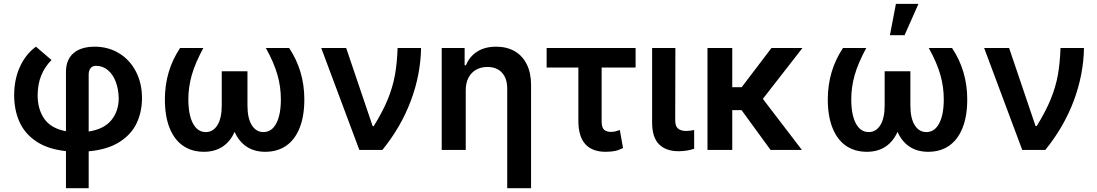

<svg xmlns="http://www.w3.org/2000/svg" viewBox="-20 -780 5708 999"><path d="M472.7 -537.1Q543 -537.1 599.1 -503.2Q655.3 -469.2 687 -408.2Q718.8 -347.2 718.8 -269.5Q718.8 -197.8 690.9 -138.9Q663.1 -80.1 601.1 -40.8Q539.1 -1.5 441.4 7.3V199.2H323.2V6.3Q228 -3.9 167.7 -44.9Q107.4 -85.9 80.6 -147.5Q53.7 -209 53.7 -284.2Q53.7 -367.2 84 -433.1Q114.3 -499 167 -537.1L248 -467.8Q212.9 -432.6 194.6 -387.5Q176.3 -342.3 175.8 -284.2Q175.8 -211.4 210.7 -161.6Q245.6 -111.8 323.2 -97.2V-405.3Q323.2 -469.7 362.5 -503.4Q401.9 -537.1 472.7 -537.1ZM597.7 -269.5Q596.7 -316.9 582 -355.2Q567.4 -393.6 540.8 -415.5Q514.2 -437.5 479.5 -437.5Q460.9 -437.5 451.2 -425Q441.4 -412.6 441.4 -392.6V-95.7Q521 -107.9 559.3 -154.8Q597.7 -201.7 597.7 -269.5Z M960 -263.7Q960 -183.1 983.9 -137.9Q1007.8 -92.8 1050.8 -92.8Q1088.9 -92.8 1111.3 -128.9Q1133.8 -165 1133.8 -231.4V-409.2H1267.6V-231.4Q1267.6 -165 1290 -128.9Q1312.5 -92.8 1350.6 -92.8Q1393.6 -92.8 1417.5 -137.9Q1441.4 -183.1 1441.4 -263.7Q1441.4 -327.6 1423.8 -390.1Q1406.2 -452.6 1363.3 -530.3H1484.4Q1563.5 -411.6 1563.5 -262.7Q1563.5 -175.3 1538.8 -114Q1514.2 -52.7 1468.8 -21.5Q1423.3 9.8 1360.4 9.8Q1303.2 9.8 1262.9 -17.1Q1222.7 -43.9 1200.7 -94.2Q1178.7 -43.9 1138.4 -17.1Q1098.1 9.8 1041 9.8Q978 9.8 932.6 -21.5Q887.2 -52.7 862.5 -114Q837.9 -175.3 837.9 -262.7Q837.9 -411.6 917 -530.3H1038.1Q995.6 -452.1 977.8 -389.4Q960 -326.7 960 -263.7Z M1651.4 -530.3H1781.2L1918.9 -124H1924.8Q1972.2 -200.7 1997.8 -263.7Q2023.4 -326.7 2034.7 -388.2Q2045.9 -449.7 2048.8 -530.3H2170.9Q2168.5 -391.1 2117.4 -255.1Q2066.4 -119.1 1969.7 0H1849.6Z M2403.3 0H2278.3V-530.3H2397.5V-440.4H2404.3Q2422.9 -486.3 2463.1 -511.7Q2503.4 -537.1 2561.5 -537.1Q2616.7 -537.1 2657.7 -513.7Q2698.7 -490.2 2720.9 -445.3Q2743.2 -400.4 2743.2 -337.9V199.2H2619.1V-318.4Q2619.1 -372.1 2591.8 -401.9Q2564.5 -431.6 2515.6 -431.6Q2482.9 -431.6 2457.3 -417.2Q2431.6 -402.8 2417.5 -375.5Q2403.3 -348.1 2403.3 -310.5Z M3287.1 -428.7H3110.4V-149.4Q3110.4 -116.7 3123 -105.2Q3135.7 -93.8 3158.2 -93.8Q3171.9 -93.8 3181.4 -96.2Q3190.9 -98.6 3205.1 -103.5L3221.7 -9.8Q3199.7 1.5 3179.2 5.6Q3158.7 9.8 3130.9 9.8Q3061.5 9.8 3025.4 -30Q2989.3 -69.8 2989.3 -151.4V-428.7H2824.2V-530.3H3287.1Z M3494.1 -530.3 3493.2 -154.3Q3493.2 -123 3508.1 -110.8Q3522.9 -98.6 3550.8 -98.6Q3567.4 -98.6 3591.8 -103.5V-5.9Q3553.7 6.8 3510.7 6.8Q3445.3 6.8 3409.2 -29.1Q3373 -64.9 3373 -142.6V-530.3Z M3790 -326.2H3838.9L3994.1 -530.3H4155.3L3949.2 -265.6L4152.3 0H3989.3L3838.4 -207H3790V0H3661.1V-530.3H3790Z M4409.2 -263.7Q4409.2 -183.1 4433.1 -137.9Q4457 -92.8 4500 -92.8Q4538.1 -92.8 4560.5 -128.9Q4583 -165 4583 -231.4V-409.2H4716.8V-231.4Q4716.8 -165 4739.3 -128.9Q4761.7 -92.8 4799.8 -92.8Q4842.8 -92.8 4866.7 -137.9Q4890.6 -183.1 4890.6 -263.7Q4890.6 -327.6 4873 -390.1Q4855.5 -452.6 4812.5 -530.3H4933.6Q5012.7 -411.6 5012.7 -262.7Q5012.7 -175.3 4988 -114Q4963.4 -52.7 4918 -21.5Q4872.6 9.8 4809.6 9.8Q4752.4 9.8 4712.2 -17.1Q4671.9 -43.9 4649.9 -94.2Q4627.9 -43.9 4587.6 -17.1Q4547.4 9.8 4490.2 9.8Q4427.2 9.8 4381.8 -21.5Q4336.4 -52.7 4311.8 -114Q4287.1 -175.3 4287.1 -262.7Q4287.1 -411.6 4366.2 -530.3H4487.3Q4444.8 -452.1 4427 -389.4Q4409.2 -326.7 4409.2 -263.7ZM4641.6 -759.8H4758.8L4686.5 -596.7H4610.4Z M5100.6 -530.3H5230.5L5368.2 -124H5374Q5421.4 -200.7 5447 -263.7Q5472.7 -326.7 5483.9 -388.2Q5495.1 -449.7 5498 -530.3H5620.1Q5617.7 -391.1 5566.7 -255.1Q5515.6 -119.1 5418.9 0H5298.8Z"/></svg>

Font: Pretendard JP SemiBold
Style: Regular
Weight: 600
Designer: Base glyphs from Inter by Rasmus Andersson; Hangeul glyphs from Noto Sans CJK(Source Han Sans) by Jang Soo-young and Kan
Foundry: Kil Hyung-jin
Version: Version 1.309